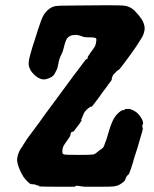

<svg xmlns="http://www.w3.org/2000/svg" viewBox="-20 -665 587 730"><path d="M261 -644Q315 -645 378 -645Q441 -645 446 -644Q472 -643 491 -625Q508 -608 518 -593Q531 -573 530 -553Q528 -541 524 -531Q520 -522 509 -506Q506 -501 504 -498Q499 -489 478 -460Q473 -454 467 -445Q440 -408 435 -403Q434 -401 429.5 -398.5Q425 -396 421.5 -392Q418 -388 415 -385Q409 -381 409 -377Q409 -376 407 -373Q404 -367 405 -364Q406 -361 395 -348Q392 -345 388 -338Q381 -329 372 -317Q369 -313 362.5 -303.5Q356 -294 352 -289Q348 -284 340.5 -274Q333 -264 330.5 -261Q328 -258 327.5 -259Q327 -260 326 -260Q322 -259 319 -255Q319 -254 318 -254Q312 -253 312 -249Q310 -250 303 -241Q300 -237 298.5 -233Q297 -229 295 -225L293 -220Q294 -221 292 -217Q290 -213 289 -211.5Q288 -210 288 -209H290Q292 -210 292 -210Q292 -210 290.5 -207.5Q289 -205 286.5 -201Q284 -197 282 -194Q264 -171 262 -168Q260 -167 259 -164L257 -162V-163Q257 -166 255 -165Q248 -161 248 -153Q249 -149 237 -133Q233 -128 230 -123Q222 -112 219.5 -105.5Q217 -99 217 -87Q217 -80 223 -78Q227 -76 281 -76Q324 -76 333 -77.5Q342 -79 350 -87Q355 -91 359 -94Q369 -100 372.5 -104.5Q376 -109 379 -120Q382 -127 384.5 -134.5Q387 -142 387.5 -144Q388 -146 394.5 -167.5Q401 -189 404 -195Q418 -232 445 -246L448 -247Q448 -246 449.5 -246Q451 -246 452.5 -246.5Q454 -247 454 -249Q453 -251 465 -251Q472 -251 476 -250Q487 -246 496 -240Q508 -231 514 -221Q524 -207 524 -197Q524 -193 523 -192Q521 -191 521 -186.5Q521 -182 522 -180Q523 -179 523 -176Q522 -167 516 -149Q515 -145 512 -135Q505 -111 503 -104Q501 -99 491 -67Q489 -60 488.5 -58.5Q488 -57 486 -49Q477 -19 472 -8Q471 -6 470 -4Q469 -3 468.5 -1.5Q468 0 468 0Q468 1 467 0Q466 -1 464 3Q463 4 462 5Q457 13 457 16Q457 22 441 33Q427 43 409 44Q404 45 355 45Q306 45 303 45Q300 45 293.5 44Q287 43 279 42L271 41L267 43L263 45H215Q148 45 132 44H127L129 43L131 42Q129 41 126 41Q117 39 115 37Q115 37 112.5 36.5Q110 36 105 35.5Q100 35 99 35Q97 36 91 31Q88 29 81 21.5Q74 14 69 7Q54 -17 47 -43Q46 -48 45 -56Q45 -77 59 -100Q64 -106 67 -112Q79 -131 83 -137Q91 -148 129 -199Q138 -212 144.5 -221Q151 -230 201 -297.5Q251 -365 253 -368Q255 -371 259 -376.5Q263 -382 272.5 -394Q282 -406 283.5 -408.5Q285 -411 296 -425.5Q307 -440 308 -440Q312 -440 313 -443Q315 -446 313 -448Q313 -448 323 -463Q338 -483 341.5 -490Q345 -497 346 -509Q347 -516 346 -518Q344 -523 322 -523Q309 -523 301.5 -524Q294 -525 295 -525Q295 -527 289 -528Q286 -528 286 -528.5Q286 -529 284 -529.5Q282 -530 276 -531.5Q270 -533 265 -532Q253 -532 246 -528Q238 -523 235 -519Q228 -507 224 -490Q219 -467 212 -455Q204 -439 202 -423Q200 -412 198 -405Q196 -401 195 -398.5Q194 -396 191.5 -392Q189 -388 188 -385Q181 -371 158 -365Q153 -363 147 -363Q141 -363 135 -365Q117 -371 101 -391Q96 -397 94 -403Q89 -412 89 -423Q88 -435 99 -471Q102 -483 102.5 -483.5Q103 -484 105.5 -493Q108 -502 114 -519Q119 -536 124 -551Q138 -594 145 -606Q162 -634 187 -641Q196 -644 261 -644Z"/></svg>

Font: TT2020 Style B
Style: Italic
Weight: 400
Italic angle: -15°
Version: Version 0.2.000